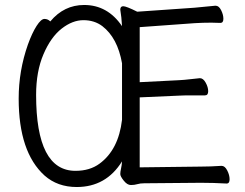

<svg xmlns="http://www.w3.org/2000/svg" viewBox="-20 -733 985 771"><path d="M288 18Q211 18 159 -28Q55 -122 55 -337Q55 -449 92 -554Q109 -601 127 -629Q145 -657 158.5 -657Q172 -657 182 -647Q237 -713 318 -713Q412 -713 470 -628Q468 -665 463 -694Q463 -708 475 -708Q487 -708 531 -686L761 -702Q784 -704 807.5 -706.5Q831 -709 844 -710H846Q859 -710 868 -692Q877 -674 877 -657.5Q877 -641 865 -641L829 -642Q794 -642 762 -640L541 -624V-403L699 -411Q720 -412 744.5 -415Q769 -418 782 -419H783Q796 -419 806 -401Q816 -383 816 -366.5Q816 -350 803 -350H744Q717 -350 700 -349L541 -342V-61L786 -64Q824 -64 869 -67H870Q883 -67 892.5 -48.5Q902 -30 902 -13Q902 4 890 4Q836 1 787 1L559 3Q543 3 531.5 6.5Q520 10 505.5 10Q491 10 477 -7.5Q463 -25 463 -34Q463 -43 466 -56Q469 -69 470 -85Q406 18 288 18ZM283 -47Q341 -47 380 -76Q456 -132 470 -252V-479Q452 -581 391 -628Q359 -652 315 -652Q271 -652 227.5 -618Q184 -584 154.5 -515Q125 -446 125 -352Q125 -47 283 -47Z"/></svg>

Font: LXGW WenKai TC
Style: Regular
Weight: 400
Designer: LXGW / Fontworks Inc.
Foundry: LXGW / Fontworks Inc.
Version: Version 1.330